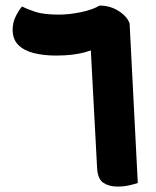

<svg xmlns="http://www.w3.org/2000/svg" viewBox="-20 -669 568 698"><path d="M333 -58.4 308.9 -509.5 369.3 -510.5Q337.4 -493.7 293 -480.3Q248.5 -467 183.8 -467Q138.8 -467 103 -476Q67.2 -485 46.5 -505.6Q25.9 -526.2 25.9 -561.6Q25.9 -587 37.5 -610.2Q49 -633.3 60.3 -645.4Q79.6 -635.4 109.6 -625.6Q139.5 -615.9 195.4 -615.9Q230.8 -615.9 273.5 -624.6Q316.2 -633.4 342 -648.7Q380.7 -648.7 411.7 -628.8Q442.7 -608.9 451.2 -583.5L480.9 -3.8Q471.9 -0.3 451 4.5Q430.1 9.3 407.2 9.3Q376.3 9.3 355.6 -4.5Q335 -18.4 333 -58.4Z"/></svg>

Font: Baloo Bhaijaan 2
Style: Regular
Weight: 400
Designer: Sanskriti Dholi, Noopur Datye and Ek Type
Foundry: Ek Type
Version: Version 1.701